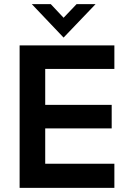

<svg xmlns="http://www.w3.org/2000/svg" viewBox="-20 -910 617 930"><path d="M288 -728 443 -890H351L288 -824L226 -890H134ZM75 0H534V-117H199V-288H521V-402H199V-576H534V-690H75Z"/></svg>

Font: FREAK Grotesk
Style: Bold
Weight: 700
Designer: La Scuola Open Source
Foundry: La Scuola Open Source
Version: Version 1.000;PS 1.0;hotconv 1.0.72;makeotf.lib2.5.5900